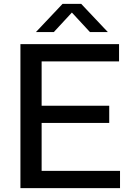

<svg xmlns="http://www.w3.org/2000/svg" viewBox="-20 -967 680 987"><path d="M194 -88.5H597V0H85V-740H592V-651.5H194V-423.5H541.5V-335H194ZM534.5 -802H442.5L349.5 -902.5L256.5 -802H164.5L301.5 -947H397.5Z"/></svg>

Font: Encode Sans Semi Expanded Medium
Style: Regular
Weight: 500
Width: 6
Designer: Multiple Designers
Foundry: Impallari Type
Version: Version 2.000